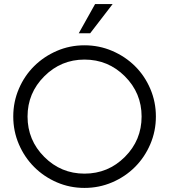

<svg xmlns="http://www.w3.org/2000/svg" viewBox="-20 -913 829 941"><path d="M674 -342Q674 -457 592 -539Q510 -621 394 -621Q279 -621 197 -539Q115 -457 115 -342Q115 -226 197 -144Q279 -62 394 -62Q510 -62 592 -144Q674 -226 674 -342ZM716.5 -478Q744 -414 744 -342Q744 -270 716.5 -206Q689 -142 641.5 -94.5Q594 -47 530 -19.5Q466 8 394 8Q322 8 258.5 -19.5Q195 -47 147.5 -94.5Q100 -142 72.5 -206Q45 -270 45 -342Q45 -414 72.5 -478Q100 -542 147.5 -589Q195 -636 258.5 -663.5Q322 -691 394 -691Q466 -691 530 -663.5Q594 -636 641.5 -589Q689 -542 716.5 -478ZM532 -893 422 -750H366L446 -893Z"/></svg>

Font: Puffins on Iceburgs
Style: Regular
Weight: 400
Version: Version 1.0